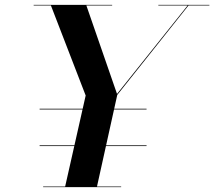

<svg xmlns="http://www.w3.org/2000/svg" viewBox="-20 -770 882 790"><path d="M247.5 0 332.5 -377 188.5 -750H334.5L461.5 -383.5L752.5 -748H756L462.5 -379.5L378.5 0ZM157.5 0V-2.5H478.5V0ZM143 -169V-172H583V-169ZM143 -319.5V-322.5H583V-319.5ZM118.5 -747.5V-750H441.5V-747.5ZM631.5 -747.5V-750H841.5V-747.5Z"/></svg>

Font: Bodoni Moda 72pt SemiBold
Style: Italic
Weight: 600
Italic angle: -13°
Designer: Owen Earl
Foundry: indestructible type
Version: Version 2.004